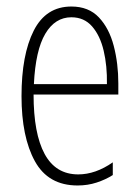

<svg xmlns="http://www.w3.org/2000/svg" viewBox="-20 -559 428 589"><path d="M199 -539Q252 -539 283.5 -505.5Q315 -472 329 -418Q343 -364 343 -303V-269H83Q83 -149 117 -86.5Q151 -24 220 -24Q273 -24 326 -61V-22Q304 -8 276.5 1Q249 10 218 10Q128 10 87 -64.5Q46 -139 46 -264Q46 -391 83.5 -465Q121 -539 199 -539ZM199 -506Q149 -506 119 -455.5Q89 -405 84 -301H308Q309 -357 298 -403.5Q287 -450 262.5 -478Q238 -506 199 -506Z"/></svg>

Font: Noto Sans Arabic UI XCn XLt
Style: Regular
Weight: 200
Width: 2
Designer: Monotype Design Team, Nadine Chahine and Nizar Qandah
Foundry: Monotype Imaging Inc.
Version: Version 2.010; ttfautohint (v1.8.4.7-5d5b)